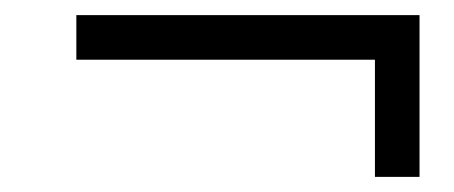

<svg xmlns="http://www.w3.org/2000/svg" viewBox="-20 -434 600 254"><path d="M476 -200V-355H81V-414H535V-200Z"/></svg>

Font: Baskervville
Style: Bold Italic
Weight: 700
Italic angle: -18°
Version: Version 1.100